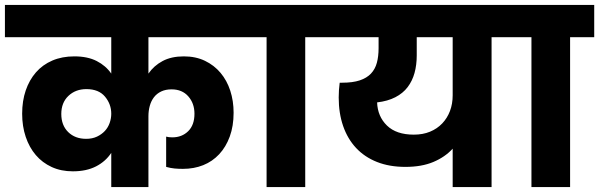

<svg xmlns="http://www.w3.org/2000/svg" viewBox="-37 -760 2434 780"><path d="M415 -139Q392 -104 353 -84Q314 -64 259 -64Q211 -64 173 -81.5Q135 -99 108.5 -130Q82 -161 67.5 -204Q53 -247 53 -298Q53 -350 67.5 -392.5Q82 -435 109 -466Q136 -497 175.5 -514Q215 -531 265 -531Q319 -531 356 -512Q393 -493 415 -461V-609H-17V-740H982V-609H566V-461Q588 -493 623.5 -512Q659 -531 710 -531Q758 -531 795.5 -513Q833 -495 859 -464Q885 -433 898.5 -391.5Q912 -350 912 -302Q912 -248 896.5 -205.5Q881 -163 853.5 -133.5Q826 -104 788.5 -89Q751 -74 706 -74Q688 -74 672 -75.5Q656 -77 638 -82V-205Q648 -202 663 -202Q702 -202 727.5 -227Q753 -252 753 -298Q753 -340 728 -368.5Q703 -397 660 -397Q636 -397 618 -388.5Q600 -380 588.5 -365Q577 -350 571.5 -330Q566 -310 566 -288V0H415ZM313 -196Q338 -196 357 -205Q376 -214 389 -228Q402 -242 408.5 -260.5Q415 -279 415 -298Q415 -337 389.5 -367.5Q364 -398 314 -398Q270 -398 241 -370.5Q212 -343 212 -297Q212 -251 240 -223.5Q268 -196 313 -196Z M1046 -609H948V-740H1301V-609H1203V0H1046Z M1644 -213Q1681 -213 1710 -225Q1739 -237 1759.5 -258.5Q1780 -280 1791 -309Q1802 -338 1802 -373V-609H1656V-535Q1656 -496 1647 -463.5Q1638 -431 1619 -406Q1600 -381 1569 -365Q1538 -349 1495 -344Q1497 -287 1535 -250Q1573 -213 1644 -213ZM1267 -740H2058V-609H1960V0H1802V-156Q1771 -122 1723.5 -102Q1676 -82 1610 -82Q1545 -82 1494.5 -102Q1444 -122 1409.5 -159Q1375 -196 1357 -248Q1339 -300 1339 -364Q1339 -379 1340 -394Q1341 -409 1343 -424H1353Q1396 -424 1424.5 -433.5Q1453 -443 1470 -461Q1487 -479 1494 -505Q1501 -531 1501 -564V-609H1267Z M2122 -609H2024V-740H2377V-609H2279V0H2122Z"/></svg>

Font: SVN-Poppins
Style: Bold
Weight: 700
Designer: Ninad Kale (Devanagari), Jonny Pinhorn (Latin)
Foundry: Indian Type Foundry
Version: Version 3.200;PS 1.000;hotconv 16.6.54;makeotf.lib2.5.65590